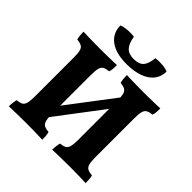

<svg xmlns="http://www.w3.org/2000/svg" viewBox="-229 -1062 1240 1240"><g transform="rotate(45 391.0 -442.5)"><path d="M207.2 -44.2 160.8 -88 569.6 -626 620.2 -588.2ZM40.4 3Q40.4 -13 42.6 -31.2Q44.8 -49.4 48.4 -61Q75.4 -63 89.5 -71.1Q103.6 -79.2 109 -100.7Q114.4 -122.2 114.4 -163V-514.2Q114.4 -554.4 109.3 -575Q104.2 -595.6 89.8 -603.7Q75.4 -611.8 47.8 -615Q44.2 -627.2 42.3 -644.8Q40.4 -662.4 40.4 -679Q57.2 -678 85.3 -677.5Q113.4 -677 143.4 -676.5Q173.4 -676 196.2 -676Q219 -676 246.4 -676.5Q273.8 -677 299.9 -677.5Q326 -678 346 -679Q346 -661.8 345 -645.7Q344 -629.6 338.6 -615Q311.6 -612.4 297.2 -604.3Q282.8 -596.2 277.4 -575.3Q272 -554.4 272 -514.2V-163Q272 -122.2 277.4 -100.7Q282.8 -79.2 297.5 -71.1Q312.2 -63 339.2 -61Q342.8 -50 344.4 -31.8Q346 -13.6 346 3Q320.8 2 282.9 1Q245 0 202.2 0Q159.4 0 115.6 1Q71.8 2 40.4 3ZM436.4 3Q436.4 -13 438.6 -31.2Q440.8 -49.4 444.4 -61Q471 -63 485.3 -71.1Q499.6 -79.2 505 -100.7Q510.4 -122.2 510.4 -163V-514.2Q510.4 -554.4 505.3 -575Q500.2 -595.6 485.6 -603.7Q471 -611.8 443.8 -615Q440.2 -627.2 438.3 -644.8Q436.4 -662.4 436.4 -679Q453.6 -678 481.5 -677.5Q509.4 -677 539.2 -676.5Q569 -676 592.2 -676Q615.4 -676 642.6 -676.5Q669.8 -677 695.9 -677.5Q722 -678 742 -679Q742 -661.8 741 -645.7Q740 -629.6 734.6 -615Q708 -612.4 693.4 -604.3Q678.8 -596.2 673.4 -575.3Q668 -554.4 668 -514.2V-163Q668 -122.2 673.4 -100.7Q678.8 -79.2 693.7 -71.1Q708.6 -63 735.2 -61Q738.8 -50 740.4 -31.8Q742 -13.6 742 3Q716.8 2 678.9 1Q641 0 598.2 0Q555.4 0 511.4 1Q467.4 2 436.4 3ZM384 -727Q287 -727 233.8 -766.7Q180.6 -806.4 180.6 -876.2Q202.4 -885 234.3 -887.5Q266.2 -890 293.6 -886Q302.6 -831 325.6 -806.9Q348.6 -782.8 394 -782.8Q441.8 -782.8 463.3 -806.9Q484.8 -831 489.8 -886Q516.8 -889.8 548.8 -887.5Q580.8 -885.2 602.2 -876.2Q602.2 -830.2 576.6 -796.8Q551 -763.4 502 -745.2Q453 -727 384 -727Z"/></g></svg>

Font: Vollkorn
Style: Regular
Weight: 400
Designer: Friedrich Althausen
Foundry: Friedrich Althausen
Version: Version 4.104